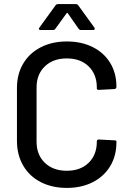

<svg xmlns="http://www.w3.org/2000/svg" viewBox="-20 -911 647 940"><path d="M63 -221V-480Q63 -548 93.5 -599.5Q124 -651 179.5 -679.5Q235 -708 307 -708Q379 -708 434 -680.5Q489 -653 519.5 -603Q550 -553 550 -487V-486Q550 -481 547 -478Q544 -475 540 -475L464 -471Q454 -471 454 -477V-483Q454 -547 414 -586Q374 -625 307 -625Q240 -625 199.5 -586Q159 -547 159 -483V-217Q159 -153 199.5 -114Q240 -75 307 -75Q374 -75 414 -114Q454 -153 454 -217V-219Q454 -228 464 -228L540 -224Q550 -224 550 -219V-214Q550 -148 519.5 -97.5Q489 -47 434 -19Q379 9 307 9Q235 9 179.5 -19.5Q124 -48 93.5 -100.5Q63 -153 63 -221ZM173 -776 252 -885Q256 -891 265 -891H350Q359 -891 363 -885L442 -776Q444 -774 444 -770Q444 -768 442 -766Q440 -764 436 -764H377Q369 -764 365 -770L312 -846Q311 -848 309 -848Q307 -848 306 -846L251 -770Q247 -764 239 -764H179Q173 -764 171 -767.5Q169 -771 173 -776Z"/></svg>

Font: Amber EN Medium
Style: Regular
Weight: 500
Designer: Jeremy Tribby
Foundry: Tribby Type Co.
Version: Version 1.403 November 24, 2021